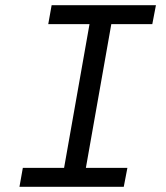

<svg xmlns="http://www.w3.org/2000/svg" viewBox="-20 -720 640 740"><path d="M55 0 68 -73H227L325 -627H166L179 -700H581L567 -627H409L311 -73H471L457 0Z"/></svg>

Font: DM Mono
Style: Italic
Weight: 400
Italic angle: -10°
Designer: Colophon Foundry
Foundry: Colophon Foundry
Version: Version 1.000; ttfautohint (v1.8.2.53-6de2)